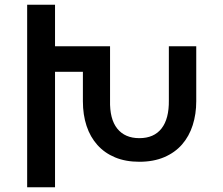

<svg xmlns="http://www.w3.org/2000/svg" viewBox="-20 -793 946 813"><path d="M811 -597V-364Q811 -310 796 -263Q781 -216 751 -181.5Q721 -147 675.5 -127.5Q630 -108 570 -108Q512 -108 467.5 -126.5Q423 -145 392.5 -179Q362 -213 346.5 -260Q331 -307 331 -364V-489H213V0H95V-773H213V-597H446V-368Q444 -289 476.5 -248.5Q509 -208 570 -208Q632 -208 664 -249Q696 -290 695 -368V-597Z"/></svg>

Font: Montserrat_am3
Style: Regular
Weight: 400
Designer: Julieta Ulanovsky
Foundry: Julieta Ulanovsky, Armenina letters added by Vahan Hovhannisyan
Version: Version 2.001